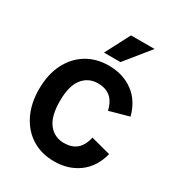

<svg xmlns="http://www.w3.org/2000/svg" viewBox="-176 -838 884 960"><g transform="rotate(30 266.0 -358.0)"><path d="M280 11Q207 11 152 -23Q97 -57 66 -119.5Q35 -182 35 -265Q35 -349 66 -411Q97 -473 152 -507Q207 -541 280 -541Q362 -541 420.5 -498Q479 -455 500 -374L388 -343Q376 -392 348.5 -414.5Q321 -437 277 -437Q222 -437 188.5 -395Q155 -353 155 -265Q155 -177 188.5 -135Q222 -93 277 -93Q321 -93 348.5 -115.5Q376 -138 388 -188L501 -158Q480 -76 421 -32.5Q362 11 280 11ZM320 -585H225L299 -727H435Z"/></g></svg>

Font: Radio Canada Big Medium
Style: Regular
Weight: 500
Designer: Étienne Aubert Bonn
Foundry: Coppers and Brasses
Version: Version 1.001